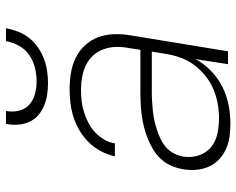

<svg xmlns="http://www.w3.org/2000/svg" viewBox="-94 -686 788 640"><g transform="rotate(-90 300.0 -366.0)"><path d="M208 8Q186 8 164 5Q142 2 122.5 -7Q103 -16 88 -30.5Q73 -45 64.5 -64Q56 -83 54 -105.5Q52 -128 56 -150Q59 -169 67 -188Q75 -207 89 -222.5Q103 -238 121 -249Q139 -260 158 -267.5Q177 -275 196.5 -280Q216 -285 235.5 -287.5Q255 -290 274 -291Q293 -292 313 -292H454L460 -331Q464 -352 463.5 -373.5Q463 -395 456 -414.5Q449 -434 435.5 -449Q422 -464 404 -473Q386 -482 364.5 -486Q343 -490 322 -490Q303 -490 284.5 -488Q266 -486 248 -480.5Q230 -475 212 -466Q194 -457 179.5 -443.5Q165 -430 155 -413Q145 -396 142 -377H99Q104 -400 115.5 -422.5Q127 -445 144.5 -463Q162 -481 183.5 -494Q205 -507 228 -514.5Q251 -522 275 -525Q299 -528 322 -528Q350 -528 377 -523.5Q404 -519 427.5 -507.5Q451 -496 469 -476.5Q487 -457 496 -432.5Q505 -408 506 -380Q507 -352 502 -324L449 0H406L423 -108Q407 -79 383 -56Q359 -33 330 -18.5Q301 -4 269.5 2Q238 8 208 8ZM227 -30Q251 -30 275.5 -34.5Q300 -39 323.5 -49Q347 -59 367.5 -75.5Q388 -92 403.5 -113Q419 -134 427.5 -157.5Q436 -181 440 -205L448 -254H313Q297 -254 281.5 -253Q266 -252 250 -250.5Q234 -249 218.5 -245.5Q203 -242 187.5 -237Q172 -232 156.5 -224.5Q141 -217 128.5 -206Q116 -195 108.5 -180Q101 -165 98 -149Q94 -122 102 -97.5Q110 -73 129 -57Q148 -41 174 -35.5Q200 -30 227 -30ZM343 -600Q323 -600 303.5 -603Q284 -606 266.5 -613.5Q249 -621 235 -633.5Q221 -646 213.5 -663Q206 -680 204.5 -700Q203 -720 207 -740H250Q246 -718 251 -697Q256 -676 271 -662.5Q286 -649 306.5 -643.5Q327 -638 349 -638Q371 -638 394 -643.5Q417 -649 436.5 -662.5Q456 -676 467.5 -697Q479 -718 483 -740H526Q522 -720 514.5 -700Q507 -680 493.5 -663Q480 -646 462 -633.5Q444 -621 424 -613.5Q404 -606 383.5 -603Q363 -600 343 -600Z"/></g></svg>

Font: Iosevka SS04 XLt Ex Obl
Style: Regular
Weight: 200
Width: 7
Italic angle: -9°
Monospace: yes
Designer: Belleve Invis
Foundry: Belleve Invis
Version: Version 19.0.0; ttfautohint (v1.8.4)